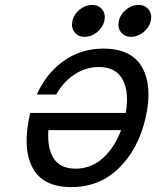

<svg xmlns="http://www.w3.org/2000/svg" viewBox="-20 -738 636 782"><path d="M472.5 -607Q458 -626 464 -653Q470 -680 493.5 -699Q517 -718 544 -718Q571 -718 585.5 -699Q600 -680 594 -653Q588 -626 564.5 -607Q541 -588 514 -588Q487 -588 472.5 -607ZM283.5 -607Q269 -626 275 -653Q281 -680 304.5 -699Q328 -718 355 -718Q382 -718 396.5 -699Q411 -680 405 -653Q399 -626 375.5 -607Q352 -588 325 -588Q298 -588 283.5 -607ZM401 -540Q517 -540 559.5 -462.5Q602 -385 573 -258Q544 -132 465 -54Q386 24 270 24Q153 24 111.5 -57Q70 -138 103 -278H188H492Q507 -361 480 -413Q453 -465 383 -465Q329 -465 283 -434.5Q237 -404 209 -353H130Q168 -439 239 -489.5Q310 -540 401 -540ZM288 -51Q351 -51 399 -94Q447 -137 473 -208H177Q172 -134 199 -92.5Q226 -51 288 -51Z"/></svg>

Font: Miedinger
Style: Italic
Weight: 400
Italic angle: -13°
Version: Version 001.000